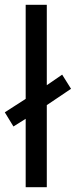

<svg xmlns="http://www.w3.org/2000/svg" viewBox="-29 -780 316 800"><path d="M78 0V-285L27 -253L-9 -312L78 -368V-760H166V-425L230 -469L267 -410L166 -342V0Z"/></svg>

Font: Noto Sans Indic Siyaq Numbers
Style: Regular
Weight: 400
Designer: Monotype Design Team
Foundry: Monotype Imaging Inc.
Version: Version 2.002; ttfautohint (v1.8.4.7-5d5b)